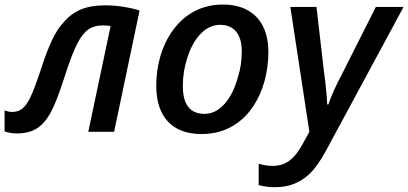

<svg xmlns="http://www.w3.org/2000/svg" viewBox="-55 -571 1769 832"><path d="M-35.2 -1.5V-92.8Q-19 -85.9 -2 -85.9Q22.9 -85.9 40.3 -99.1Q57.6 -112.3 73.2 -142.6Q92.3 -178.7 126 -281.7Q150.4 -356.4 172.6 -401.6Q194.8 -446.8 219.7 -473.1Q252.4 -512.2 295.4 -530Q338.4 -547.9 400.4 -547.9Q439.5 -547.9 478.8 -541.7Q518.1 -535.6 549.8 -525.4L439.5 0H327.6L424.3 -458Q408.2 -460.9 392.6 -460.9Q352.1 -460.9 326.4 -442.4Q300.8 -423.8 278.3 -378.9Q255.9 -335 225.6 -240.7Q189.5 -127 163.1 -80.6Q136.7 -33.7 102.8 -13.2Q68.8 7.3 17.1 7.3Q-9.8 7.3 -35.2 -1.5Z M622.1 -199.7Q622.1 -264.2 638.7 -323.2Q655.3 -382.3 686.8 -429.4Q718.3 -476.6 761.2 -506.3Q826.7 -551.3 910.6 -551.3Q973.1 -551.3 1017.3 -527.1Q1061.5 -502.9 1084.7 -456.8Q1107.9 -410.6 1107.9 -345.7Q1107.9 -279.8 1091.3 -219.7Q1074.7 -159.7 1043.5 -112.1Q1012.2 -64.5 969.2 -35.2Q904.8 9.8 818.4 9.8Q723.1 9.8 672.6 -44.4Q622.1 -98.6 622.1 -199.7ZM975.6 -235.8Q992.7 -286.6 992.7 -348.6Q992.7 -404.3 968.3 -433.8Q943.8 -463.4 898.4 -463.4Q852.5 -463.4 815.2 -425.3Q777.8 -387.2 756.8 -320.8Q737.3 -262.2 737.3 -198.2Q737.3 -77.6 831.1 -77.6Q879.4 -77.6 917.7 -120.4Q956.1 -163.1 975.6 -235.8Z M1065.9 231V138.2Q1096.2 147.9 1126.5 147.9Q1169.9 147.9 1200.7 124Q1229 102.5 1253.9 57.6L1285.6 0L1203.1 -541H1316.4L1347.7 -270.5Q1361.8 -165 1362.8 -118.2H1367.7Q1387.2 -175.3 1428.2 -252.4L1573.7 -541H1693.8L1355.5 85.9Q1323.7 143.1 1295.4 173.3Q1267.1 203.6 1230.5 220.7Q1189.5 240.2 1134.8 240.2Q1097.7 240.2 1065.9 231Z"/></svg>

Font: Viking Open Sans Light
Style: Bold Italic
Weight: 600
Italic angle: -12°
Foundry: Ascender Corporation
Version: Version 2.000